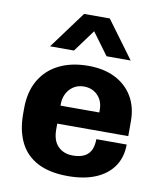

<svg xmlns="http://www.w3.org/2000/svg" viewBox="-85 -829 771 909"><g transform="rotate(10 300.0 -375.0)"><path d="M303 10Q214 10 156.2 -20.5Q98.5 -51 71 -107.8Q43.5 -164.5 43.5 -242V-269Q43.5 -349 76 -405.2Q108.5 -461.5 168 -491.2Q227.5 -521 309 -521Q384 -521 438.2 -493.5Q492.5 -466 522.2 -416.2Q552 -366.5 552 -297.5V-226H210.5V-198.5Q210.5 -144 237.8 -117Q265 -90 308.5 -90Q357.5 -90 381.5 -113.5Q405.5 -137 405.5 -185.5H551.5Q551.5 -124 521 -80Q490.5 -36 435 -13Q379.5 10 303 10ZM211 -312.5H397.5V-325.5Q397.5 -354 385.8 -375.2Q374 -396.5 353.2 -408.8Q332.5 -421 305.5 -421Q276.5 -421 255.5 -407.2Q234.5 -393.5 222.8 -370.8Q211 -348 211 -321ZM113.5 -580.5 245.5 -759.5H369L501 -580.5H385L268.5 -739H345L228.5 -580.5Z"/></g></svg>

Font: Chivo Mono Medium
Style: Regular
Weight: 500
Monospace: yes
Designer: Hector Gatti
Foundry: Omnibus-Type
Version: Version 1.008